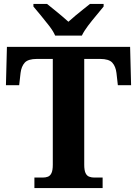

<svg xmlns="http://www.w3.org/2000/svg" viewBox="-20 -951 693 971"><path d="M154 0V-53H196Q211 -53 222.5 -57.5Q234 -62 240.5 -76Q247 -90 247 -118V-653H167Q122 -653 105 -634Q88 -615 84 -582L77 -520H10L15 -714H638L643 -520H576L569 -582Q565 -615 548 -634Q531 -653 486 -653H406V-118Q406 -90 412.5 -76Q419 -62 431 -57.5Q443 -53 457 -53H499V0ZM259 -771Q249 -794 228.5 -820.5Q208 -847 186.5 -873Q165 -899 149 -918V-931H218Q232 -920 251.5 -904Q271 -888 291 -871.5Q311 -855 326 -841Q341 -855 361 -871.5Q381 -888 401 -904Q421 -920 435 -931H504V-918Q489 -899 467 -873Q445 -847 425 -820.5Q405 -794 394 -771Z"/></svg>

Font: Noto Serif Gujarati
Style: Bold
Weight: 700
Version: Version 2.102